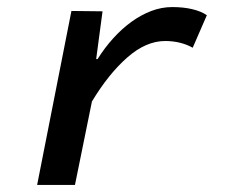

<svg xmlns="http://www.w3.org/2000/svg" viewBox="-20 -523 640 543"><path d="M85 0 182 -492 270 -491 252 -356H256Q276 -388 300.5 -415Q325 -442 352 -461.5Q379 -481 408 -492Q437 -503 467 -503Q499 -503 524 -497Q549 -491 565 -480L525 -388Q491 -407 447 -407Q393 -407 340 -360.5Q287 -314 240 -236L192 0Z"/></svg>

Font: Source Code Pro Semibold
Style: Italic
Weight: 600
Italic angle: -11°
Monospace: yes
Designer: Paul D. Hunt, Teo Tuominen
Foundry: Adobe Systems Incorporated
Version: Version 1.050;PS 1.000;hotconv 16.6.51;makeotf.lib2.5.65220